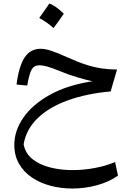

<svg xmlns="http://www.w3.org/2000/svg" viewBox="-20 -727 764 1099"><path d="M74.7 -243.2Q87.9 -348.1 120.8 -397.9Q153.8 -447.8 212.9 -447.8Q238.3 -447.8 272.7 -436.5Q307.1 -425.3 363.3 -399.9Q425.8 -371.6 474.4 -356.2Q522.9 -340.8 565.2 -335Q607.4 -329.1 649.9 -329.1L613.3 -203.6Q476.6 -191.4 369.6 -153.1Q262.7 -114.7 196.5 -51.5Q130.4 11.7 115.2 98.6Q125 151.4 166 183.8Q207 216.3 267.1 231.4Q327.1 246.6 393.6 246.6Q459 246.6 523.7 234.4Q588.4 222.2 638.7 200.2L655.3 278.3Q603 314.9 534.4 333.5Q465.8 352.1 394 352.1Q329.1 352.1 269.5 336.4Q210 320.8 163.1 289.3Q116.2 257.8 89.1 210.9Q62 164.1 62 102.1Q62 20.5 114.5 -54.7Q167 -129.9 266.8 -185.1Q366.7 -240.2 508.8 -261.7Q475.6 -269 423.8 -284.2Q372.1 -299.3 321.8 -320.3Q276.9 -338.9 250 -346.2Q223.1 -353.5 206.1 -353.5Q175.3 -353.5 161.1 -328.6Q147 -303.7 135.7 -237.3ZM262.7 -707Q300.8 -692.4 345.2 -648.4Q331.1 -627.9 316.7 -607.7Q302.2 -587.4 286.6 -566.4Q249.5 -599.6 204.6 -624Q219.7 -645.5 233.9 -665.5Q248 -685.5 262.7 -707Z"/></svg>

Font: Pinar-DS1-FD Medium
Style: Regular
Weight: 500
Designer: Amin Abedi
Version: Version 3.000